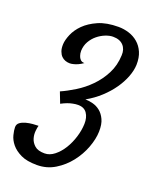

<svg xmlns="http://www.w3.org/2000/svg" viewBox="-147 -819 752 927"><g transform="rotate(20 229.0 -355.0)"><path d="M383.8 -228.5Q382.8 -190.4 366.2 -146Q349.6 -101.6 319.8 -63.5Q290 -25.4 248.5 0Q207 25.4 156.2 25.4Q104.5 25.4 73.2 10.3Q42 -4.9 24.4 -26.4Q6.8 -47.9 1 -71.3Q-4.9 -94.7 -4.9 -110.4Q-4.9 -126 7.3 -134.8Q19.5 -143.6 36.1 -147.9Q52.7 -152.3 70.3 -153.8Q87.9 -155.3 99.6 -155.3Q96.7 -146.5 94.7 -127Q92.8 -107.4 98.6 -88.4Q104.5 -69.3 121.1 -54.7Q137.7 -40 171.9 -40Q198.2 -40 222.2 -59.1Q246.1 -78.1 264.2 -107.4Q282.2 -136.7 293 -171.9Q303.7 -207 304.7 -239.3Q305.7 -272.5 291 -293.9Q276.4 -315.4 245.1 -315.4Q232.4 -315.4 218.8 -312.5Q207 -310.5 192.4 -305.2Q177.7 -299.8 161.1 -291L139.6 -346.7Q172.9 -361.3 210.9 -384.8Q249 -408.2 281.7 -441.4Q314.5 -474.6 336.4 -517.1Q358.4 -559.6 360.4 -612.3Q362.3 -643.6 344.2 -663.1Q326.2 -682.6 291 -682.6Q273.4 -682.6 252.4 -674.3Q231.4 -666 212.9 -650.9Q194.3 -635.7 182.1 -614.3Q169.9 -592.8 168.9 -566.4Q168.9 -551.8 172.9 -541Q175.8 -531.2 183.1 -523.4Q190.4 -515.6 204.1 -515.6Q190.4 -505.9 178.2 -500.5Q166 -495.1 157.2 -493.2Q146.5 -490.2 137.7 -490.2Q126 -490.2 114.7 -494.1Q103.5 -498 94.7 -506.8Q85.9 -515.6 80.6 -530.3Q75.2 -544.9 76.2 -566.4Q77.1 -587.9 89.4 -617.2Q101.6 -646.5 127.9 -672.9Q154.3 -699.2 196.3 -717.8Q238.3 -736.3 299.8 -736.3Q327.1 -736.3 353.5 -728Q379.9 -719.7 400.4 -702.1Q420.9 -684.6 432.6 -657.7Q444.3 -630.9 443.4 -593.8Q442.4 -564.5 429.7 -531.2Q417 -498 394.5 -465.8Q372.1 -433.6 340.3 -404.3Q308.6 -375 268.6 -352.5Q286.1 -352.5 307.1 -347.2Q328.1 -341.8 345.2 -328.1Q362.3 -314.5 373.5 -290.5Q384.8 -266.6 383.8 -228.5Z"/></g></svg>

Font: Satisfy
Style: Regular
Weight: 400
Designer: Font Diner, Inc
Foundry: Font Diner, Inc
Version: Version 1.000